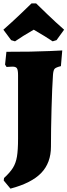

<svg xmlns="http://www.w3.org/2000/svg" viewBox="-27 -954 400 1138"><path d="M-5 116 -3 101Q32 69 49.5 41Q67 13 73.5 -26Q80 -65 80 -132V-508Q80 -539 73.5 -549Q67 -559 48 -559Q36 -559 26 -558Q16 -557 12 -557L3 -571L11 -647L152 -648Q213 -649 269.5 -651.5Q326 -654 342 -655L334 -562Q305 -555 297 -546.5Q289 -538 287 -510Q282 -439 278.5 -312Q275 -185 275 -85Q275 11 217.5 71Q160 131 35 164ZM39 -716 -7 -778Q42 -821 93.5 -870Q145 -919 160 -934H187Q202 -919 253 -870Q304 -821 353 -778L308 -716L285 -709Q247 -735 173 -778Q105 -739 62 -709Z"/></svg>

Font: Alegreya SC Black
Style: Regular
Weight: 900
Designer: Juan Pablo del Peral
Foundry: Huerta Tipografica
Version: Version 2.007; ttfautohint (v1.6)